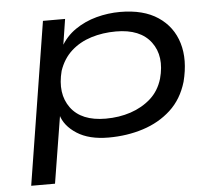

<svg xmlns="http://www.w3.org/2000/svg" viewBox="-50 -560 897 795"><g transform="rotate(-5 398.5 -162.5)"><path d="M48 180 156 -496H248L230 -381H226Q250 -424 290 -451.5Q330 -479 378.5 -492Q427 -505 477 -505Q574 -505 634.5 -464.5Q695 -424 716 -354Q737 -284 714 -194Q693 -123 644.5 -78.5Q596 -34 529 -12.5Q462 9 385 9Q304 9 253.5 -23.5Q203 -56 190 -103L193 -104L147 180ZM380 -70Q436 -70 484 -86Q532 -102 567.5 -133.5Q603 -165 618 -215Q643 -307 598.5 -366.5Q554 -426 453 -426Q398 -426 350 -411Q302 -396 267 -364.5Q232 -333 215 -283Q191 -190 235 -130Q279 -70 380 -70Z"/></g></svg>

Font: Nunito Sans 7pt Expanded
Style: Italic
Weight: 400
Width: 7
Italic angle: -9°
Designer: Vernon Adams
Foundry: Vernon Adams
Version: Version 3.101;gftools[0.9.27]